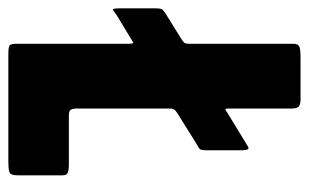

<svg xmlns="http://www.w3.org/2000/svg" viewBox="-205 -580 740 460"><g transform="rotate(90 165.0 -350.0)"><path d="M-45 -265V-351Q-45 -365 -42.5 -368.5Q-40 -372 -32 -377L26 -413Q34 -418 37 -421Q40 -424 40 -437V-684Q40 -693 45.5 -696.5Q51 -700 73 -700H175Q183 -700 189 -696.5Q195 -693 195 -679V-536Q195 -524 195.5 -521Q196 -518 204 -524L286 -574Q295 -580 295 -560V-474Q295 -461 291.5 -458Q288 -455 280 -451L216 -411Q209 -407 202 -402Q195 -397 195 -388V-165Q195 -154 198 -149.5Q201 -145 211 -145H328Q342 -145 348.5 -142.5Q355 -140 355 -130V-21Q355 -5 347 -2.5Q339 0 325 0H65Q48 0 44 -3Q40 -6 40 -18V-284Q40 -301 37 -299.5Q34 -298 25 -292L-28 -260Q-36 -254 -40.5 -251Q-45 -248 -45 -265Z"/></g></svg>

Font: Railroad Gothic CC
Style: Bold
Weight: 700
Designer: indestructible type*
Foundry: Cowboy Collective
Version: Version 1.000